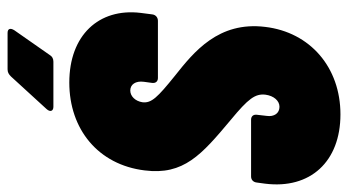

<svg xmlns="http://www.w3.org/2000/svg" viewBox="-226 -522 919 507"><g transform="rotate(90 233.5 -268.5)"><path d="M198 8C321 8 415 -68 430 -191C443 -294 389 -341 297 -418C240 -465 227 -483 230 -510C233 -532 246 -547 262 -547C279 -547 289 -533 286 -513L283 -487C282 -478 287 -472 296 -472H446C455 -472 461 -478 462 -487L465 -509C480 -628 407 -708 282 -708C158 -708 65 -628 51 -509C36 -386 117 -321 180 -271C237 -225 253 -209 250 -185C247 -166 234 -153 219 -153C203 -153 193 -167 196 -189L199 -211C200 -220 195 -226 186 -226H35C26 -226 19 -220 18 -211L14 -180C1 -70 73 8 198 8ZM67 171H163C171 171 176 168 182 162L268 68C277 58 273 50 262 50H143C135 50 129 53 125 60L60 153C53 164 56 171 67 171Z"/></g></svg>

Font: Barlow Condensed Black
Style: Italic
Weight: 900
Width: 3
Italic angle: -7°
Designer: Jeremy Tribby
Foundry: Tribby Type
Version: Version 1.422;hotconv 1.0.109;makeotfexe 2.5.65596